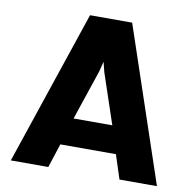

<svg xmlns="http://www.w3.org/2000/svg" viewBox="-81 -816 912 898"><g transform="rotate(10 375.0 -366.5)"><path d="M275 -733H475L722 0H544L507 -114H243L206 0H28ZM467 -244 387 -482 363 -577H387L363 -482L283 -244Z"/></g></svg>

Font: Kreadon
Style: Regular
Weight: 400
Designer: kohakuno
Foundry: StudioGnu
Version: Version 1.000;Glyphs 3.1.2 (3151)